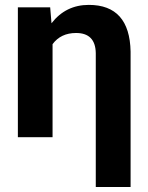

<svg xmlns="http://www.w3.org/2000/svg" viewBox="-20 -558 604 781"><path d="M52.7 -528.3V0H193.8V-378.4C216.3 -408.7 248 -423.8 289.6 -423.8C341.8 -423.8 368.7 -396.5 369.6 -341.8V202.6H511.2V-348.1C508.8 -474.6 452.1 -538.1 341.3 -538.1C278.8 -538.1 228 -513.2 189.5 -463.4L184.1 -528.3Z"/></svg>

Font: Roboto
Style: Bold
Weight: 700
Designer: Google
Version: Version 2.137; 2017